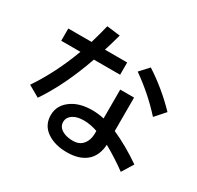

<svg xmlns="http://www.w3.org/2000/svg" viewBox="-185 -1055 1370 1332"><g transform="rotate(30 500.0 -389.0)"><path d="M606.9 -502H717.8V-233.9Q832 -183.6 951.7 -101.1L895.5 -9.8Q811.5 -71.3 717.8 -124Q712.4 -37.6 661.6 8.8Q605 60.1 502.9 60.1Q404.3 60.1 340.3 15.1Q277.8 -29.3 277.8 -108.9Q277.8 -192.4 356.4 -242.7Q417.5 -281.7 512.7 -281.7Q557.1 -281.7 606.9 -271ZM606.9 -170.9Q548.8 -190.9 497.1 -190.9Q446.3 -190.9 415.5 -172.9Q376 -149.4 376 -110.4Q376 -62.5 432.6 -40.5Q460.9 -29.8 500.5 -29.8Q564 -29.8 591.8 -83.5Q606.9 -112.3 606.9 -150.9ZM83 -689H269.5Q294.4 -773.4 309.6 -837.9L416.5 -824.7Q397 -752.9 376.5 -689H554.7V-590.8H344.7Q257.3 -340.3 139.6 -167L48.8 -218.8Q160.2 -383.8 236.8 -590.8H83ZM898.4 -451.2Q790 -571.8 649.4 -670.9L713.9 -741.2Q853.5 -650.9 968.8 -530.8Z"/></g></svg>

Font: FORM UDPGothic
Style: Bold
Weight: 700
Foundry: Pronama LLC
Version: Version 1.051